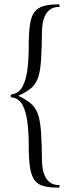

<svg xmlns="http://www.w3.org/2000/svg" viewBox="-20 -745 329 882"><path d="M32 -298Q29 -298 29 -304.5Q29 -311 32 -311Q68 -316 84.5 -349Q101 -382 106.5 -430.5Q112 -479 112 -529Q112 -592 117.5 -631Q123 -670 138.5 -690Q154 -710 181 -717.5Q208 -725 250 -725Q254 -725 254 -719Q254 -713 250 -713Q214 -713 194.5 -685.5Q175 -658 173 -607Q172 -527 169 -475.5Q166 -424 156.5 -393Q147 -362 125 -342Q103 -322 64 -305Q103 -287 125 -266.5Q147 -246 156.5 -214Q166 -182 169 -131Q172 -80 173 -1Q175 50 194.5 77.5Q214 105 250 105Q254 105 254 111Q254 117 250 117Q206 117 179 109.5Q152 102 137.5 81Q123 60 117.5 21.5Q112 -17 112 -80Q112 -131 106.5 -179.5Q101 -228 84.5 -261Q68 -294 32 -298Z"/></svg>

Font: Cormorant Infant Light
Style: Regular
Weight: 400
Version: Version 4.001